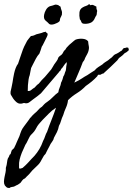

<svg xmlns="http://www.w3.org/2000/svg" viewBox="-65 -527 658 950"><path d="M72.3 -77.1Q82 -75.2 89.8 -82Q97.7 -88.9 106.4 -93.8Q110.4 -98.6 115.7 -104Q121.1 -109.4 127 -113.3Q140.6 -130.9 157.2 -146.5Q165 -156.2 172.9 -165Q180.7 -173.8 188.5 -183.6Q193.4 -190.4 196.3 -196.3Q199.2 -202.1 203.1 -208Q208 -215.8 214.4 -223.6Q220.7 -231.4 223.6 -242.2Q227.5 -248 233.9 -252Q240.2 -255.9 244.1 -261.7Q247.1 -265.6 249 -270.5Q251 -275.4 254.9 -278.3Q258.8 -281.2 259.3 -283.2Q259.8 -285.2 261.7 -287.1Q264.6 -292 269 -295.9Q273.4 -299.8 277.3 -304.7Q288.1 -313.5 294.9 -319.8Q301.8 -326.2 309.6 -331.1Q327.1 -336.9 345.2 -335Q363.3 -333 371.1 -322.3Q372.1 -309.6 374.5 -298.3Q377 -287.1 371.1 -269.5Q367.2 -259.8 361.3 -250Q355.5 -240.2 352.5 -230.5Q350.6 -227.5 348.6 -224.6Q346.7 -221.7 344.7 -219.7Q335 -193.4 324.2 -168.5Q313.5 -143.6 302.7 -118.2Q327.1 -129.9 339.8 -138.7Q352.5 -147.5 367.2 -155.3Q376 -161.1 384.8 -167Q393.6 -172.9 403.3 -178.7Q411.1 -188.5 420.9 -194.8Q430.7 -201.2 441.4 -208Q448.2 -214.8 455.1 -219.2Q461.9 -223.6 469.7 -228.5Q474.6 -232.4 479 -236.3Q483.4 -240.2 488.3 -243.2Q492.2 -247.1 495.6 -251Q499 -254.9 503.9 -257.8Q508.8 -259.8 512.7 -261.7Q516.6 -263.7 521.5 -266.6Q525.4 -268.6 528.8 -271.5Q532.2 -274.4 537.1 -276.4Q540 -280.3 543.9 -285.6Q547.9 -291 554.7 -289.1Q556.6 -292 562 -292Q567.4 -292 570.3 -290Q570.3 -286.1 571.8 -284.2Q573.2 -282.2 571.3 -277.3Q566.4 -273.4 562.5 -270Q558.6 -266.6 552.7 -264.6Q540 -251 530.8 -245.1Q521.5 -239.3 515.6 -228.5Q499 -211.9 481.4 -195.3Q463.9 -178.7 446.3 -163.1Q440.4 -163.1 435.5 -159.2Q430.7 -155.3 425.8 -157.2Q419.9 -159.2 416 -149.4Q403.3 -135.7 389.2 -124Q375 -112.3 359.4 -101.6Q339.8 -81.1 315.4 -65.9Q291 -50.8 271.5 -31.2Q269.5 -11.7 261.2 6.3Q252.9 24.4 248 42Q240.2 58.6 236.8 71.3Q233.4 84 226.6 95.7Q223.6 112.3 216.8 126.5Q210 140.6 202.1 154.3Q200.2 165 192.4 174.8Q184.6 184.6 179.7 196.3Q177.7 201.2 174.8 205.6Q171.9 210 169.9 214.8Q167 219.7 165 224.6Q163.1 229.5 160.2 234.4Q158.2 236.3 156.2 238.8Q154.3 241.2 152.3 243.2L140.6 263.7Q132.8 280.3 120.6 291.5Q108.4 302.7 94.7 316.4Q89.8 321.3 86.4 326.2Q83 331.1 78.1 335.9Q73.2 340.8 68.4 345.2Q63.5 349.6 58.6 355.5Q50.8 358.4 45.9 364.7Q41 371.1 36.1 377.9Q32.2 379.9 29.8 382.3Q27.3 384.8 23.4 386.7Q15.6 389.6 13.7 391.1Q11.7 392.6 9.8 393.6Q2.9 397.5 -4.9 397.9Q-12.7 398.4 -18.6 403.3Q-28.3 403.3 -32.7 399.4Q-37.1 395.5 -41 390.6Q-45.9 381.8 -45.4 371.1Q-44.9 360.4 -42.5 348.6Q-40 336.9 -37.6 325.7Q-35.2 314.5 -36.1 303.7Q-31.2 288.1 -30.3 277.3Q-29.3 266.6 -26.4 257.8Q-19.5 247.1 -18.6 242.2Q-17.6 237.3 -12.7 235.4Q-11.7 229.5 -9.8 225.6Q-7.8 221.7 -6.8 216.8Q-3.9 214.8 -2 211.9Q0 209 3.9 207Q13.7 187.5 19 173.8Q24.4 160.2 31.2 146.5Q34.2 138.7 36.1 131.8Q38.1 125 41 119.1Q45.9 108.4 54.2 97.7Q62.5 86.9 70.3 76.2Q77.1 67.4 79.6 63.5Q82 59.6 84 56.6Q91.8 50.8 91.3 49.3Q90.8 47.9 91.8 47.9Q97.7 42 104 36.1Q110.4 30.3 117.2 24.4Q123 17.6 128.9 11.7Q134.8 5.9 142.6 1Q148.4 -5.9 154.3 -11.7Q160.2 -17.6 168 -22.5Q183.6 -33.2 196.3 -46.4Q209 -59.6 223.6 -70.3Q225.6 -84 230.5 -94.7Q235.4 -105.5 237.3 -118.2Q241.2 -125 244.1 -133.8Q247.1 -142.6 249 -150.4Q252 -153.3 253.4 -158.2Q254.9 -163.1 256.8 -168.9Q261.7 -178.7 261.7 -185.5Q262.7 -191.4 262.7 -195.8Q262.7 -200.2 264.6 -206.1Q265.6 -210.9 265.6 -219.7Q258.8 -213.9 253.4 -206.1Q248 -198.2 243.2 -191.4Q241.2 -189.5 238.8 -187Q236.3 -184.6 235.4 -179.7Q230.5 -173.8 228.5 -172.9Q226.6 -171.9 226.6 -169.9Q204.1 -144.5 182.1 -117.7Q160.2 -90.8 137.7 -65.4Q128.9 -57.6 119.1 -50.3Q109.4 -43 98.6 -35.2Q90.8 -29.3 80.1 -21Q69.3 -12.7 53.7 -17.6Q31.2 -8.8 17.1 -21Q2.9 -33.2 -4.9 -47.9Q-8.8 -53.7 -11.2 -58.1Q-13.7 -62.5 -12.7 -73.2Q-10.7 -84 -7.8 -95.2Q-4.9 -106.4 -2.9 -120.1Q-1 -130.9 0.5 -141.6Q2 -152.3 4.9 -164.1Q7.8 -177.7 12.7 -190.4Q17.6 -203.1 24.4 -211.9Q29.3 -226.6 33.7 -239.7Q38.1 -252.9 43 -266.6Q47.9 -282.2 54.7 -296.9Q61.5 -311.5 69.3 -325.2Q74.2 -332 78.6 -337.4Q83 -342.8 87.9 -348.6Q97.7 -349.6 103.5 -352.1Q109.4 -354.5 115.2 -357.4Q122.1 -359.4 128.9 -360.8Q135.7 -362.3 141.6 -364.3Q152.3 -369.1 155.3 -368.7Q158.2 -368.2 160.2 -371.1Q162.1 -366.2 166 -364.7Q169.9 -363.3 170.9 -358.4Q170.9 -351.6 165.5 -341.8Q160.2 -332 158.2 -327.1Q154.3 -320.3 150.4 -311.5Q146.5 -302.7 141.6 -295.9Q139.6 -287.1 136.2 -278.8Q132.8 -270.5 129.9 -261.7Q120.1 -251 112.8 -237.3Q105.5 -223.6 97.7 -208Q95.7 -203.1 93.3 -199.2Q90.8 -195.3 88.9 -190.4Q86.9 -181.6 85.4 -172.9Q84 -164.1 82 -155.3Q80.1 -150.4 78.6 -145Q77.1 -139.6 76.2 -132.8Q74.2 -119.1 73.2 -105.5Q72.3 -91.8 72.3 -77.1ZM210.9 6.8Q191.4 19.5 176.8 34.7Q162.1 49.8 146.5 65.4Q139.6 73.2 132.8 80.6Q126 87.9 120.1 96.7Q115.2 105.5 109.9 114.7Q104.5 124 96.7 131.8Q85 142.6 82 148.9Q79.1 155.3 76.2 160.2Q72.3 168 68.8 175.3Q65.4 182.6 60.5 189.5Q55.7 199.2 51.8 209Q47.9 218.8 43 228.5Q36.1 246.1 32.2 262.2Q28.3 278.3 29.3 294.9Q29.3 298.8 29.3 302.2Q29.3 305.7 32.2 307.6Q37.1 307.6 46.9 303.7Q54.7 296.9 62 290Q69.3 283.2 76.2 275.4Q84 266.6 90.8 259.3Q97.7 252 105.5 244.1Q119.1 228.5 129.9 210.4Q140.6 192.4 148.4 169.9Q154.3 159.2 158.2 147Q162.1 134.8 168 125Q178.7 93.8 190.4 64.9Q202.1 36.1 211.9 6.8ZM234.4 -494.1Q236.3 -483.4 239.7 -475.1Q243.2 -466.8 241.2 -454.1Q240.2 -450.2 237.8 -446.3Q235.4 -442.4 233.4 -437.5Q231.4 -432.6 231.4 -428.2Q231.4 -423.8 228.5 -420.9Q224.6 -417 217.8 -413.6Q210.9 -410.2 203.6 -407.7Q196.3 -405.3 189.5 -405.3Q182.6 -405.3 178.7 -408.2Q176.8 -409.2 175.3 -411.6Q173.8 -414.1 169.9 -417Q165 -420.9 160.2 -425.3Q155.3 -429.7 153.3 -436.5Q151.4 -444.3 153.3 -454.1Q155.3 -465.8 162.6 -478.5Q169.9 -491.2 181.6 -496.1Q198.2 -500 204.6 -502.9Q210.9 -505.9 222.7 -502Q225.6 -500 228 -498Q230.5 -496.1 234.4 -494.1ZM382.8 -501Q391.6 -504.9 398.4 -501Q405.3 -497.1 412.1 -494.1Q411.1 -483.4 416 -472.7Q414.1 -466.8 414.1 -461.4Q414.1 -456.1 412.1 -451.2Q410.2 -448.2 408.2 -445.3Q406.2 -442.4 405.3 -439.5Q397.5 -418.9 380.4 -413.1Q363.3 -407.2 345.7 -410.2Q338.9 -413.1 336.9 -419.9Q335 -426.8 330.1 -431.6Q326.2 -449.2 328.1 -465.8Q330.1 -482.4 343.8 -490.2Q351.6 -495.1 360.4 -497.6Q369.1 -500 376 -506.8Z"/></svg>

Font: Seaweed Script
Style: Regular
Weight: 400
Designer: Squid
Foundry: Font Diner, Inc DBA Neapolitan
Version: Version 1.000